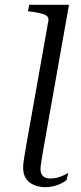

<svg xmlns="http://www.w3.org/2000/svg" viewBox="-20 -767 334 796"><path d="M180 -678Q183 -691 176.5 -698.5Q170 -706 155 -710Q140 -714 116 -718L96 -720L101 -747H266L158 -138Q156 -124 153.5 -110Q151 -96 149.5 -85Q148 -74 148 -65Q148 -46 158.5 -36.5Q169 -27 190 -27Q205 -27 219 -31Q233 -35 244.5 -40.5Q256 -46 263 -50L256 -21Q249 -14 235 -7Q221 0 204 4.5Q187 9 168 9Q142 9 121 0Q100 -9 88 -26.5Q76 -44 76 -71Q76 -82 77.5 -95Q79 -108 82 -124Q85 -140 88 -160Z"/></svg>

Font: Roboto Serif 120pt Expanded Light
Style: Italic
Weight: 300
Width: 7
Italic angle: -10°
Designer: Greg Gazdowicz
Foundry: Commercial Type
Version: Version 1.008